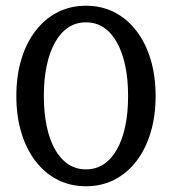

<svg xmlns="http://www.w3.org/2000/svg" viewBox="-20 -639 600 670"><path d="M280 11Q226 11 181.5 -11.5Q137 -34 104.5 -76Q72 -118 54.5 -176Q37 -234 37 -304Q37 -374 54.5 -432Q72 -490 104.5 -532Q137 -574 181.5 -596.5Q226 -619 280 -619Q334 -619 378.5 -596.5Q423 -574 455.5 -532Q488 -490 505.5 -432Q523 -374 523 -304Q523 -234 505.5 -176Q488 -118 455.5 -76Q423 -34 378.5 -11.5Q334 11 280 11ZM280 -48Q315 -48 342 -66Q369 -84 388 -117.5Q407 -151 417 -198Q427 -245 427 -304Q427 -363 417 -410Q407 -457 388 -491Q369 -525 342 -543Q315 -561 280 -561Q245 -561 218 -543Q191 -525 172 -491Q153 -457 143 -410Q133 -363 133 -304Q133 -246 143 -198.5Q153 -151 172 -117.5Q191 -84 218 -66Q245 -48 280 -48Z"/></svg>

Font: Roboto Serif 20pt
Style: Regular
Weight: 400
Designer: Greg Gazdowicz
Foundry: Commercial Type
Version: Version 1.008